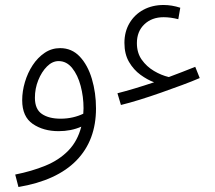

<svg xmlns="http://www.w3.org/2000/svg" viewBox="-20 -520 863 770"><path d="M465 -99 451 -146Q514 -162 598 -190Q571 -200 543.5 -220Q516 -240 497.5 -271.5Q479 -303 479 -348Q479 -393 499.5 -427.5Q520 -462 555.5 -481Q591 -500 636 -500Q669 -500 703 -489L695 -443Q664 -451 636 -451Q589 -451 559 -422.5Q529 -394 529 -347Q529 -308 548.5 -280.5Q568 -253 597.5 -235.5Q627 -218 657 -211Q684 -221 711 -231.5Q738 -242 763 -252L781 -207Q751 -194 710.5 -179Q670 -164 626 -148.5Q582 -133 540 -120Q498 -107 465 -99ZM54 230 41 180Q107 167 162 144.5Q217 122 254 84Q291 46 306 -12Q265 6 215 6Q154 6 111.5 -23Q69 -52 69 -118Q69 -154 80 -191Q91 -228 111 -258.5Q131 -289 159 -308Q187 -327 221 -327Q268 -327 300 -293Q332 -259 348.5 -203.5Q365 -148 365 -85Q365 43 286.5 123.5Q208 204 54 230ZM120 -128Q120 -82 148 -63Q176 -44 223 -44Q249 -44 272.5 -49.5Q296 -55 314 -64Q315 -74 315 -86Q315 -132 303.5 -175.5Q292 -219 269.5 -247Q247 -275 215 -275Q190 -275 168.5 -253.5Q147 -232 133.5 -198.5Q120 -165 120 -128Z"/></svg>

Font: Noto Sans Arabic SemCond Light
Style: Regular
Weight: 300
Width: 4
Designer: Monotype Design Team, Nadine Chahine, Nizar Qandah and Khaled Hosny
Foundry: Monotype Imaging Inc.
Version: Version 2.012; ttfautohint (v1.8.4.7-5d5b)